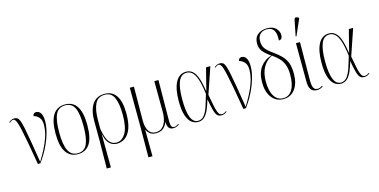

<svg xmlns="http://www.w3.org/2000/svg" viewBox="-109 -1316 4081 2065"><g transform="rotate(-15 1931.0 -283.0)"><path d="M165 0Q141 -143 123.5 -238Q106 -333 93.5 -391Q81 -449 70.5 -478.5Q60 -508 50.5 -518Q41 -528 30 -528Q13 -528 -10 -506L-16 -513Q-3 -524 11.5 -531.5Q26 -539 46 -539Q66 -539 80 -530Q94 -521 105 -492.5Q116 -464 128 -406.5Q140 -349 156 -254Q172 -159 195 -16Q227 -68 260 -130Q293 -192 315 -259Q337 -326 337 -393Q337 -446 311.5 -474Q286 -502 253 -509Q254 -525 264 -534.5Q274 -544 289 -544Q321 -544 340.5 -514.5Q360 -485 360 -425Q360 -364 339 -290.5Q318 -217 280.5 -142Q243 -67 193 0Z M609 10Q526 10 479.5 -57.5Q433 -125 433 -267Q433 -543 612 -543Q787 -543 787 -267Q787 -123 742 -56.5Q697 10 609 10ZM610 0Q685 0 715 -66.5Q745 -133 745 -267Q745 -407 714.5 -470Q684 -533 611 -533Q536 -533 505 -469.5Q474 -406 474 -267Q474 -131 506.5 -65.5Q539 0 610 0Z M868 239 871 -86 870 -291Q870 -407 915 -475Q960 -543 1052 -543Q1137 -543 1181 -476.5Q1225 -410 1225 -278Q1225 -174 1201 -111Q1177 -48 1136 -19Q1095 10 1044 10Q1018 10 992 -2Q966 -14 945 -44.5Q924 -75 913 -131H911L914 239ZM1042 -3Q1102 -3 1143 -67.5Q1184 -132 1184 -276Q1184 -398 1154.5 -465.5Q1125 -533 1051 -533Q974 -533 942.5 -468Q911 -403 911 -286V-188Q929 -84 961 -43.5Q993 -3 1042 -3Z M1332 239 1334 -134 1332 -536H1378L1375 -163Q1374 -89 1400 -45Q1426 -1 1480 -1Q1524 -1 1552 -26.5Q1580 -52 1593.5 -95Q1607 -138 1607 -190L1605 -536H1651L1647 -75Q1647 -38 1656 -21.5Q1665 -5 1685 -5Q1695 -5 1706.5 -9.5Q1718 -14 1735 -25L1739 -17Q1707 6 1673 6Q1607 6 1608 -79H1606Q1589 -38 1559.5 -14Q1530 10 1481 10Q1434 10 1410 -12Q1386 -34 1377 -56H1375L1377 239Z M1947 10Q1908 10 1875.5 -15.5Q1843 -41 1823 -100.5Q1803 -160 1803 -261Q1803 -397 1843.5 -471.5Q1884 -546 1961 -546Q2023 -546 2059.5 -487.5Q2096 -429 2116 -289H2118L2181 -536H2229L2129 -243Q2143 -165 2153 -117.5Q2163 -70 2172.5 -46Q2182 -22 2192.5 -13.5Q2203 -5 2219 -5Q2231 -5 2244.5 -11.5Q2258 -18 2267 -25L2271 -17Q2259 -8 2244 -1Q2229 6 2210 6Q2190 6 2175.5 -1Q2161 -8 2150 -28.5Q2139 -49 2129 -89Q2119 -129 2107 -196H2105Q2089 -141 2069.5 -94Q2050 -47 2021 -18.5Q1992 10 1947 10ZM1950 -2Q1993 -2 2020 -37Q2047 -72 2066.5 -130.5Q2086 -189 2106 -260Q2093 -364 2073 -424Q2053 -484 2025.5 -509Q1998 -534 1963 -534Q1900 -534 1872 -466Q1844 -398 1844 -268Q1844 -2 1950 -2Z M2453 0Q2429 -143 2411.5 -238Q2394 -333 2381.5 -391Q2369 -449 2358.5 -478.5Q2348 -508 2338.5 -518Q2329 -528 2318 -528Q2301 -528 2278 -506L2272 -513Q2285 -524 2299.5 -531.5Q2314 -539 2334 -539Q2354 -539 2368 -530Q2382 -521 2393 -492.5Q2404 -464 2416 -406.5Q2428 -349 2444 -254Q2460 -159 2483 -16Q2515 -68 2548 -130Q2581 -192 2603 -259Q2625 -326 2625 -393Q2625 -446 2599.5 -474Q2574 -502 2541 -509Q2542 -525 2552 -534.5Q2562 -544 2577 -544Q2609 -544 2628.5 -514.5Q2648 -485 2648 -425Q2648 -364 2627 -290.5Q2606 -217 2568.5 -142Q2531 -67 2481 0Z M2898 10Q2818 10 2769.5 -53Q2721 -116 2721 -222Q2721 -329 2768.5 -392.5Q2816 -456 2892 -477Q2837 -514 2807 -550.5Q2777 -587 2777 -641Q2777 -706 2818 -739Q2859 -772 2920 -772Q2987 -772 3020 -738Q3053 -704 3053 -663Q3053 -612 3012 -612Q3025 -762 2918 -762Q2871 -762 2843 -735Q2815 -708 2815 -655Q2815 -604 2840 -571.5Q2865 -539 2919 -502Q2971 -465 3006 -429Q3041 -393 3058.5 -345.5Q3076 -298 3076 -226Q3076 -117 3028 -53.5Q2980 10 2898 10ZM2898 0Q2964 0 2999.5 -59Q3035 -118 3035 -225Q3035 -288 3019.5 -332.5Q3004 -377 2973.5 -410Q2943 -443 2898 -474Q2837 -446 2799.5 -382.5Q2762 -319 2762 -221Q2762 -117 2798.5 -58.5Q2835 0 2898 0Z M3275 10Q3228 10 3206 -18Q3184 -46 3184 -111L3182 -536H3227L3224 -109Q3224 -80 3228 -55.5Q3232 -31 3245 -16.5Q3258 -2 3284 -2Q3297 -2 3309 -7Q3321 -12 3335 -21L3340 -13Q3327 -3 3310 3.5Q3293 10 3275 10ZM3206 -605 3198 -608 3233 -783Q3237 -805 3252.5 -804.5Q3268 -804 3284 -792V-783Z M3537 10Q3498 10 3465.5 -15.5Q3433 -41 3413 -100.5Q3393 -160 3393 -261Q3393 -397 3433.5 -471.5Q3474 -546 3551 -546Q3613 -546 3649.5 -487.5Q3686 -429 3706 -289H3708L3771 -536H3819L3719 -243Q3733 -165 3743 -117.5Q3753 -70 3762.5 -46Q3772 -22 3782.5 -13.5Q3793 -5 3809 -5Q3821 -5 3834.5 -11.5Q3848 -18 3857 -25L3861 -17Q3849 -8 3834 -1Q3819 6 3800 6Q3780 6 3765.5 -1Q3751 -8 3740 -28.5Q3729 -49 3719 -89Q3709 -129 3697 -196H3695Q3679 -141 3659.5 -94Q3640 -47 3611 -18.5Q3582 10 3537 10ZM3540 -2Q3583 -2 3610 -37Q3637 -72 3656.5 -130.5Q3676 -189 3696 -260Q3683 -364 3663 -424Q3643 -484 3615.5 -509Q3588 -534 3553 -534Q3490 -534 3462 -466Q3434 -398 3434 -268Q3434 -2 3540 -2Z"/></g></svg>

Font: Noto Serif Display Condensed ExtraLight
Style: Regular
Weight: 200
Width: 3
Designer: Monotype Design Team
Foundry: Monotype Imaging Inc.
Version: Version 2.009